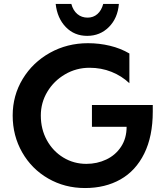

<svg xmlns="http://www.w3.org/2000/svg" viewBox="-20 -934 835 969"><path d="M416 -107Q352 -107 299.5 -139Q247 -171 216.5 -226.5Q186 -282 186 -351Q186 -416 219 -471Q252 -526 308.5 -559Q365 -592 432 -592Q491 -592 542.5 -571.5Q594 -551 633 -514V-664Q589 -690 535 -703Q481 -716 424 -716Q319 -716 232 -667.5Q145 -619 94.5 -535.5Q44 -452 44 -351Q44 -249 92 -165Q140 -81 223.5 -33Q307 15 409 15Q511 15 588 -28.5Q665 -72 708 -159Q751 -246 751 -371V-404H444V-294H619Q619 -236 591 -193.5Q563 -151 516.5 -129Q470 -107 416 -107ZM422 -845Q392 -845 370.5 -863Q349 -881 340 -914H261Q269 -842 312 -797.5Q355 -753 420 -753Q485 -753 529.5 -797.5Q574 -842 580 -914H501Q492 -881 471.5 -863Q451 -845 422 -845Z"/></svg>

Font: Geom SemiBold
Style: Bold
Weight: 600
Version: Version 1.102